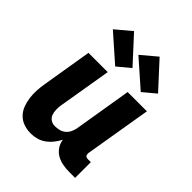

<svg xmlns="http://www.w3.org/2000/svg" viewBox="-218 -902 1036 1036"><g transform="rotate(45 300.0 -384.5)"><path d="M194 8Q165 8 139.5 -1Q114 -10 96 -28.5Q78 -47 68.5 -72Q59 -97 55.5 -124Q52 -151 53.5 -179Q55 -207 60 -235L107 -520H254L203 -216Q200 -198 200.5 -180Q201 -162 206.5 -146.5Q212 -131 226 -121.5Q240 -112 258 -112Q274 -112 290.5 -116Q307 -120 320 -130.5Q333 -141 340.5 -156.5Q348 -172 351 -187L406 -520H553L489 -137Q489 -132 489.5 -127Q490 -122 493 -118.5Q496 -115 500.5 -113.5Q505 -112 510 -112H533V8H490Q464 8 439 3.5Q414 -1 393 -13Q372 -25 358 -45.5Q344 -66 341 -91Q330 -70 315 -51Q300 -32 280.5 -18Q261 -4 238.5 2Q216 8 194 8ZM456 -570 305 -703 393 -777 528 -630ZM261 -570 110 -703 198 -777 333 -630Z"/></g></svg>

Font: Iosevka Heavy Extended
Style: Italic
Weight: 900
Width: 7
Italic angle: -9°
Monospace: yes
Designer: Belleve Invis
Foundry: Belleve Invis
Version: Version 32.5.0; ttfautohint (v1.8.4)